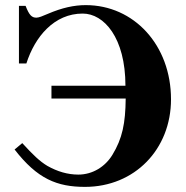

<svg xmlns="http://www.w3.org/2000/svg" viewBox="-20 -711 725 750"><path d="M181 -376V-326H471C470 -229 458 -170 419 -106C391 -60 342 -29 286 -29C244 -29 204 -41 165 -63C135 -81 109 -106 67 -152L37 -127C126 -12 203 19 312 19C506 19 648 -128 648 -323C648 -535 503 -691 315 -691C270 -691 223 -681 167 -657C146 -648 132 -642 122 -642C104 -642 94 -652 80 -688H54V-463H83C100 -516 127 -564 163 -599C201 -636 248 -658 303 -658C386 -658 470 -564 470 -376Z"/></svg>

Font: XITS
Style: Bold
Weight: 700
Designer: MicroPress Inc., with final additions and corrections provided by Coen Hoffman, Elsevier (retired)
Version: Version 1.302